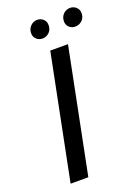

<svg xmlns="http://www.w3.org/2000/svg" viewBox="-163 -947 742 1018"><g transform="rotate(-20 208.0 -438.5)"><path d="M52 0 192 -700H292L152 0ZM361 -774Q341 -774 327 -787Q313 -800 313 -820Q313 -845 329 -861Q345 -877 368 -877Q387 -877 401.5 -864Q416 -851 416 -830Q416 -805 399.5 -789.5Q383 -774 361 -774ZM176 -774Q156 -774 142 -787Q128 -800 128 -820Q128 -845 144 -861Q160 -877 182 -877Q202 -877 216 -864Q230 -851 230 -830Q230 -805 214 -789.5Q198 -774 176 -774Z"/></g></svg>

Font: Montserrat Medium
Style: Italic
Weight: 500
Italic angle: -11.3°
Designer: Julieta Ulanovsky
Foundry: Julieta Ulanovsky
Version: Version 9.000; ttfautohint (v1.8.4.7-5d5b)